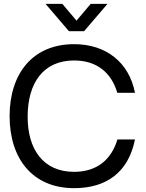

<svg xmlns="http://www.w3.org/2000/svg" viewBox="-20 -965 763 1000"><path d="M683 -238.5H591.5C560.5 -134.5 485.5 -70 366 -70C205 -70 123 -187.5 124 -360C125 -532.5 205 -650 366 -650C485.5 -650 560.5 -585.5 591 -481.5H683C652.5 -640 532.5 -735 366 -735C150.5 -735 30 -582 30 -360C30 -138 150.5 15 366 15C532.5 15 648.5 -66 683 -238.5ZM217 -945 339 -802.5H418L540 -945H452.5L378.5 -857.5L304.5 -945Z"/></svg>

Font: Eudonet Medium
Style: Regular
Weight: 500
Designer: Mikhail Sharanda
Foundry: Mikhail Sharanda
Version: Version 4.503;Glyphs 3.1.2 (3151)